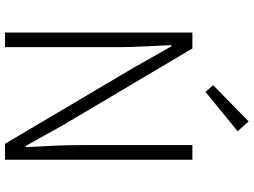

<svg xmlns="http://www.w3.org/2000/svg" viewBox="-140 -848 988 747"><g transform="rotate(90 353.5 -474.0)"><path d="M106 -729H168L465 -228L547 -81H552Q549 -135 546.5 -189Q544 -243 544 -297V-729H601V0H539L242 -502L160 -647H155Q157 -595 160 -543.5Q163 -492 163 -437V0H106ZM311 -810 452 -948 490 -905 337 -780Z"/></g></svg>

Font: Kinto Sans Light
Style: Regular
Weight: 300
Designer: Authors: Ryoko NISHIZUKA  (kana & ideographs); Paul D. Hunt (Latin, Greek & Cyrillic); Wenlong ZHANG  (bopomofo); Sandol
Foundry: Adobe Systems Incorporated, ookami Inc.
Version: Version 0.001